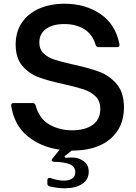

<svg xmlns="http://www.w3.org/2000/svg" viewBox="-20 -795 729 1030"><path d="M364 13Q346 29 326 43L332 52Q344 50 364 50Q392 50 408 58Q456 78 456 126Q456 169 420.5 192Q385 215 328 215Q288 215 247 205Q234 202 234 189V172Q234 164 239 161Q244 158 251 160Q290 174 322 174Q351 174 367.5 162.5Q384 151 384 129Q384 99 355 86.5Q326 74 270 73Q257 71 257 64Q257 62 261 56L300 8Q200 -6 128.5 -64Q57 -122 40 -227V-231Q40 -242 53 -242H155Q167 -242 171 -230Q190 -159 244 -127.5Q298 -96 367 -96Q436 -96 477 -125Q518 -154 518 -211Q518 -253 492.5 -278Q467 -303 429 -315.5Q391 -328 324 -343Q241 -361 189 -380Q137 -399 100.5 -441Q64 -483 64 -556Q64 -625 98 -674.5Q132 -724 191.5 -749.5Q251 -775 327 -775Q437 -775 518.5 -720Q600 -665 621 -557V-553Q621 -542 609 -542H509Q497 -542 493 -554Q477 -611 432 -638.5Q387 -666 325 -666Q263 -666 227 -640Q191 -614 191 -567Q191 -530 214.5 -508Q238 -486 274 -474.5Q310 -463 372 -449Q460 -430 514 -409.5Q568 -389 606.5 -343.5Q645 -298 645 -219Q645 -112 571.5 -49.5Q498 13 365 13Z"/></svg>

Font: Open Sauce Two SemiBold
Style: Regular
Weight: 600
Designer: Alfredo Marco Pradil
Foundry: Creative Sauce Fz LLC
Version: Version 1.477